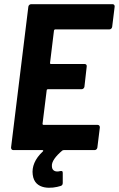

<svg xmlns="http://www.w3.org/2000/svg" viewBox="-20 -720 570 921"><path d="M518 -591 530 -688C531 -695 526 -700 520 -700H130C123 -700 117 -695 116 -688L33 -12C33 -5 37 0 44 0H183C187 0 189 3 186 6C147 42 132 81 137 118C146 194 231 185 271 172C278 170 281 165 281 157V109C281 100 276 99 267 101C248 106 230 100 229 79C226 56 247 29 279 2C281 1 284 0 286 0H434C440 0 446 -5 447 -12L459 -109C459 -116 455 -121 448 -121H188C186 -121 184 -123 184 -126L204 -287C204 -290 207 -292 209 -292H371C378 -292 384 -297 385 -304L396 -401C397 -408 393 -413 386 -413H224C221 -413 220 -415 220 -418L239 -574C240 -577 242 -579 245 -579H505C511 -579 517 -584 518 -591Z"/></svg>

Font: Barlow Semi Condensed
Style: Bold Italic
Weight: 700
Width: 4
Italic angle: -7°
Designer: Jeremy Tribby
Foundry: Tribby Type
Version: Version 1.422;hotconv 1.0.109;makeotfexe 2.5.65596